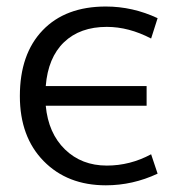

<svg xmlns="http://www.w3.org/2000/svg" viewBox="-20 -550 565 580"><path d="M436.5 -433.6Q369.1 -468.8 302.7 -468.8Q221.7 -468.8 173.3 -422.4Q125 -376 118.2 -290H422.9V-230.5H118.2Q126 -147.5 176.3 -98.6Q226.6 -49.8 302.7 -49.8Q373 -49.8 436.5 -84L456.1 -25.4Q380.9 9.8 299.8 9.8Q183.6 9.8 111.8 -63.5Q40 -136.7 40 -259.8Q40 -386.7 108.9 -458.5Q177.7 -530.3 299.8 -530.3Q380.9 -530.3 456.1 -495.1Z"/></svg>

Font: Mgen+ 1c regular
Style: Regular
Weight: 400
Designer: [Source Han Sans]
Ryoko NISHIZUKA  (kana & ideographs); Paul D. Hunt (Latin, Greek & Cyrillic); Wenlong ZHANG  (bopomofo
Version: Version 1.059.20150602